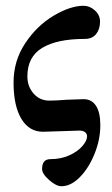

<svg xmlns="http://www.w3.org/2000/svg" viewBox="-20 -450 389 666"><path d="M126 136Q126 102 155 102Q191 102 220 89Q249 76 265.5 57Q282 38 282 23Q282 14 275 8.5Q268 3 255 3L194 5L129 7Q81 7 54 -38Q27 -83 27 -164Q27 -239 67.5 -300Q108 -361 166 -395.5Q224 -430 270 -430Q291 -430 309 -414Q327 -398 327 -375Q327 -349 313.5 -332Q300 -315 274 -315Q178 -315 126.5 -284Q75 -253 75 -185Q75 -150 96.5 -125.5Q118 -101 151 -101Q175 -101 211 -104L270 -106Q298 -106 313 -83Q328 -60 328 -16Q328 34 308 83.5Q288 133 257 164.5Q226 196 193 196Q175 196 150.5 174.5Q126 153 126 136Z"/></svg>

Font: EB Garamond SemiBold
Style: Regular
Weight: 600
Designer: Georg Duffner and Octavio Pardo
Foundry: Georg Duffner
Version: Version 1.000